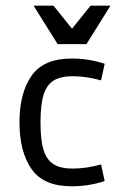

<svg xmlns="http://www.w3.org/2000/svg" viewBox="-20 -651 478 678"><path d="M236.3 -381.8Q193.4 -381.8 168.9 -366.2Q144.5 -350.6 133.8 -315.9Q123 -281.2 123 -218.8Q123 -156.2 133.8 -121.6Q144.5 -86.9 168.9 -71.3Q193.4 -55.7 236.3 -55.7Q284.2 -55.7 336.9 -70.3L349.6 -11.7Q294.9 6.8 232.4 6.8Q133.8 6.8 91.3 -54.2Q48.8 -115.2 48.8 -218.8Q48.8 -322.3 91.3 -383.3Q133.8 -444.3 232.4 -444.3Q294.9 -444.3 349.6 -425.8L336.9 -367.2Q284.2 -381.8 236.3 -381.8ZM98.6 -630.9H168.9L253.9 -525.4H214.8L299.8 -630.9H370.1L285.2 -495.1H183.6Z"/></svg>

Font: Sudo Var
Style: Regular
Weight: 400
Monospace: yes
Designer: Jens Kutilek
Foundry: Jens Kutilek
Version: Version 0.065;FEAKit 1.0